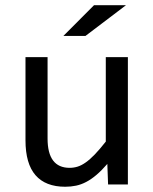

<svg xmlns="http://www.w3.org/2000/svg" viewBox="-20 -710 590 739"><path d="M472.2 0H396L393.1 -79.1Q371.1 -53.7 351.3 -36.9Q331.5 -20 312 -9.8Q292.5 0.5 272.7 4.6Q252.9 8.8 231 8.8Q155.3 8.8 116.7 -35.6Q78.1 -80.1 78.1 -169.9V-490.2H163.1V-176.8Q163.1 -64 248 -64Q263.7 -64 278.6 -68.6Q293.5 -73.2 309.8 -84.7Q326.2 -96.2 345 -115.7Q363.8 -135.3 387.2 -165V-490.2H472.2ZM464.8 -689.9 309.1 -571.8H224.1L341.8 -689.9ZM0 -490.2Z"/></svg>

Font: Code New Roman
Style: Regular
Weight: 400
Monospace: yes
Designer: Sam Radian
Foundry: Code New Roman
Version: Version 2.00 November 29, 2014